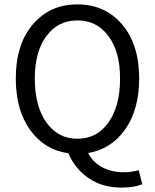

<svg xmlns="http://www.w3.org/2000/svg" viewBox="-20 -688 704 873"><path d="M525.9 -331.1Q525.9 -452.6 473.1 -523.9Q420.4 -595.2 332 -595.2Q243.7 -595.2 190.9 -523.9Q138.2 -452.6 138.2 -331.1Q138.2 -205.6 190.9 -131.3Q243.7 -57.1 332 -57.1Q420.4 -57.1 473.1 -131.3Q525.9 -205.6 525.9 -331.1ZM533.2 165Q445.8 165 383.3 122.3Q320.8 79.6 291 8.8Q182.1 -6.3 116.9 -97.2Q51.8 -188 51.8 -331.1Q51.8 -486.3 129.2 -577.1Q206.5 -668 332 -668Q457.5 -668 535.2 -576.9Q612.8 -485.8 612.8 -331.1Q612.8 -190.9 549.8 -100.6Q486.8 -10.3 380.9 7.8Q402.8 50.3 445.3 72.8Q487.8 95.2 542 95.2Q576.7 95.2 610.8 85.9L627 149.9Q588.4 165 533.2 165Z"/></svg>

Font: Riemann
Style: Regular
Weight: 400
Designer: Paul D. Hunt
Foundry: Adobe Systems Incorporated
Version: Version 2.020;PS 2.0;hotconv 1.0.86;makeotf.lib2.5.63406